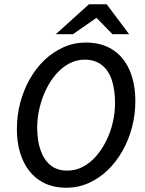

<svg xmlns="http://www.w3.org/2000/svg" viewBox="-20 -866 680 898"><path d="M290 12Q217 12 165.5 -22Q114 -56 86.5 -118Q59 -180 59 -263Q59 -326 74.5 -385Q90 -444 119 -495.5Q148 -547 188 -585Q228 -623 277 -645Q326 -667 382 -667Q455 -667 507 -633.5Q559 -600 586 -538Q613 -476 613 -392Q613 -330 597.5 -271Q582 -212 553 -160.5Q524 -109 484 -70.5Q444 -32 395 -10Q346 12 290 12ZM295 -68Q334 -68 368 -86Q402 -104 429.5 -135.5Q457 -167 477 -207.5Q497 -248 507.5 -293.5Q518 -339 518 -385Q518 -446 503 -491.5Q488 -537 456 -562Q424 -587 376 -587Q338 -587 304 -569Q270 -551 242.5 -519.5Q215 -488 195.5 -447.5Q176 -407 165 -361.5Q154 -316 154 -270Q154 -209 169.5 -164Q185 -119 216 -93.5Q247 -68 295 -68ZM241 -706 396 -846H479L584 -706H506L433 -781H429L321 -706Z"/></svg>

Font: Source Sans 3 Medium
Style: Italic
Weight: 500
Italic angle: -11°
Designer: Paul D. Hunt
Foundry: Adobe
Version: Version 3.052;hotconv 1.1.0;makeotfexe 2.6.0